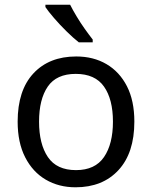

<svg xmlns="http://www.w3.org/2000/svg" viewBox="-20 -786 645 816"><path d="M551 -269Q551 -136 483.5 -63Q416 10 301 10Q230 10 174.5 -22.5Q119 -55 87 -117.5Q55 -180 55 -269Q55 -402 122 -474Q189 -546 304 -546Q377 -546 432.5 -513.5Q488 -481 519.5 -419.5Q551 -358 551 -269ZM146 -269Q146 -174 183.5 -118.5Q221 -63 303 -63Q384 -63 422 -118.5Q460 -174 460 -269Q460 -364 422 -418Q384 -472 302 -472Q220 -472 183 -418Q146 -364 146 -269ZM278 -766Q289 -744 305.5 -716.5Q322 -689 340.5 -663Q359 -637 374 -618V-606H315Q292 -624 263 -652.5Q234 -681 209.5 -709.5Q185 -738 173 -756V-766Z"/></svg>

Font: Noto Sans Masaram Gondi
Style: Regular
Weight: 400
Designer: Ek Type & Mukund Gokhale
Foundry: Ek Type
Version: Version 1.004; ttfautohint (v1.8.4.7-5d5b)